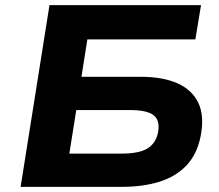

<svg xmlns="http://www.w3.org/2000/svg" viewBox="-20 -725 850 745"><path d="M60 0 172 -705H760L738 -572H319L296 -427H527Q612 -427 669 -401.5Q726 -376 750 -325Q774 -274 758 -194Q744 -125 702.5 -82Q661 -39 597.5 -19.5Q534 0 454 0ZM249 -129H451Q519 -129 551.5 -148.5Q584 -168 593 -210Q602 -257 576.5 -277.5Q551 -298 484 -298H276Z"/></svg>

Font: Nunito Sans 7pt SemiExpanded ExtraBold
Style: Italic
Weight: 800
Width: 6
Italic angle: -9°
Designer: Vernon Adams
Foundry: Vernon Adams
Version: Version 3.101;gftools[0.9.27]